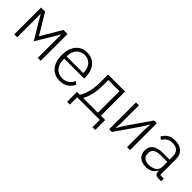

<svg xmlns="http://www.w3.org/2000/svg" viewBox="165 -1488 2593 2593"><g transform="rotate(45 1461.5 -192.0)"><path d="M93 0V-512H170L301 -293L344 -220H348L391 -293L521 -512H598V0H542V-383V-443H537L505 -386L345 -120L186 -386L154 -443H149V-385V0Z M967 12Q899 12 848.5 -20Q798 -52 770.5 -112Q743 -172 743 -256Q743 -340 770.5 -400Q798 -460 848 -492Q898 -524 966 -524Q1032 -524 1080 -492.5Q1128 -461 1155 -404Q1182 -347 1182 -272V-245H803V-220Q803 -139 847 -88.5Q891 -38 970 -38Q1025 -38 1064.5 -64.5Q1104 -91 1125 -141L1167 -113Q1143 -57 1091.5 -22.5Q1040 12 967 12ZM966 -476Q916 -476 879.5 -453Q843 -430 823 -389Q803 -348 803 -294V-289H1120V-297Q1120 -351 1101 -391Q1082 -431 1047 -453.5Q1012 -476 966 -476Z M1241 140V-50H1297Q1320 -86 1337 -133.5Q1354 -181 1363 -238.5Q1372 -296 1372 -362V-512H1697V-50H1779V140H1726V0H1294V140ZM1358 -50H1640V-462H1427V-360Q1427 -255 1407 -176.5Q1387 -98 1358 -50Z M1905 0V-512H1961V-180L1955 -77H1959L2012 -168L2250 -512H2303V0H2247V-332L2253 -435H2249L2195 -344L1957 0Z M2898 0H2840Q2817 0 2802 -9.5Q2787 -19 2780.5 -36Q2774 -53 2774 -76V-103L2797 -81H2770Q2753 -39 2714 -13.5Q2675 12 2615 12Q2534 12 2490 -28Q2446 -68 2446 -139Q2446 -185 2467.5 -218Q2489 -251 2534.5 -269Q2580 -287 2654 -287H2772V-347Q2772 -411 2739 -443Q2706 -475 2641 -475Q2591 -475 2556.5 -453Q2522 -431 2501 -391L2465 -421Q2486 -465 2529.5 -494.5Q2573 -524 2643 -524Q2732 -524 2780.5 -479Q2829 -434 2829 -353V-50H2898ZM2772 -244H2652Q2576 -244 2541 -219.5Q2506 -195 2506 -152V-128Q2506 -84 2538.5 -60.5Q2571 -37 2623 -37Q2665 -37 2698.5 -50.5Q2732 -64 2752 -89.5Q2772 -115 2772 -149Z"/></g></svg>

Font: IBM Plex Sans Light
Style: Regular
Weight: 300
Designer: Mike Abbink, Paul van der Laan, Pieter van Rosmalen
Foundry: Bold Monday
Version: Version 3.201